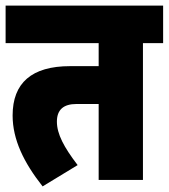

<svg xmlns="http://www.w3.org/2000/svg" viewBox="-20 -642 602 685"><path d="M490 -488H562V-622H0V-488H332V-406H230C93 -406 25 -346 25 -230C25 -144 65 -62 132 23L257 -53C208 -117 183 -164 183 -208C183 -250 206 -271 253 -271H332V0H490Z"/></svg>

Font: Noto Sans Devanagari Condensed Black
Style: Regular
Weight: 900
Width: 3
Designer: Jelle Bosma - Monotype Design Team
Foundry: Monotype Imaging Inc.
Version: Version 2.004